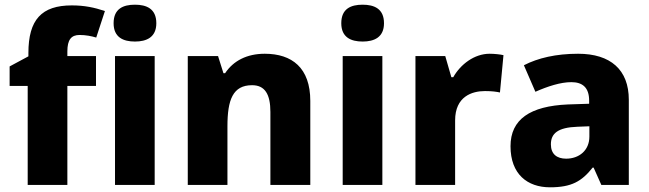

<svg xmlns="http://www.w3.org/2000/svg" viewBox="-20 -788 2767 818"><path d="M389 -422V-549H267V-569C267 -618 283 -639 319 -639C346 -639 370 -634 390 -628L427 -741C382 -756 340 -765 286 -765C157 -765 101 -704 101 -562V-548L21 -505V-422H98V0H267V-422Z M555 -768C505 -768 464 -751 464 -689C464 -629 505 -611 555 -611C604 -611 646 -629 646 -689C646 -751 604 -768 555 -768ZM639 -549H470V0H639Z M1108 -559C1032 -559 974 -529 939 -476H932L909 -549H780V0H949V-250C949 -363 972 -425 1054 -425C1109 -425 1132 -386 1132 -311V0H1302V-358C1302 -499 1224 -559 1108 -559Z M1525 -768C1475 -768 1434 -751 1434 -689C1434 -629 1475 -611 1525 -611C1574 -611 1616 -629 1616 -689C1616 -751 1574 -768 1525 -768ZM1609 -549H1440V0H1609Z M2066 -559C2001 -559 1942 -514 1911 -459H1903L1877 -549H1750V0H1919V-275C1919 -377 1991 -400 2046 -400C2078 -400 2096 -397 2110 -394L2125 -553C2113 -556 2087 -559 2066 -559Z M2443 -559C2349 -559 2272 -541 2212 -510L2261 -397C2313 -420 2368 -438 2414 -438C2461 -438 2490 -416 2490 -359V-346L2399 -343C2239 -336 2155 -280 2155 -165C2155 -46 2227 10 2323 10C2415 10 2458 -15 2505 -74H2509L2542 0H2659V-363C2659 -491 2581 -559 2443 -559ZM2440 -248 2491 -250V-206C2491 -147 2447 -112 2392 -112C2353 -112 2327 -131 2327 -173C2327 -219 2356 -245 2440 -248Z"/></svg>

Font: Noto Sans Lao UI ExtBd
Style: Regular
Weight: 800
Designer: Monotype Design Team
Foundry: Monotype Imaging Inc.
Version: Version 2.000